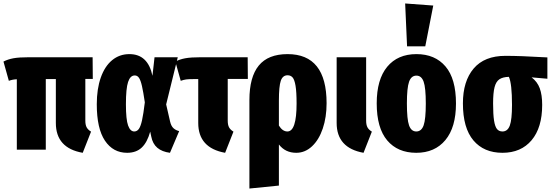

<svg xmlns="http://www.w3.org/2000/svg" viewBox="-30 -863 3176 1107"><path d="M495 -104 447 18Q292 -9 292 -154V-407H234V0H67V-406Q42 -405 21 -397L-10 -508Q15 -521 47 -527Q79 -533 139 -533H504L505 -408H462V-168Q462 -143 469.5 -129Q477 -115 495 -104Z M849 -426 861 -533H995L928 -261L951 -161Q957 -136 970 -124Q983 -112 1003 -107L950 18Q904 12 877 -11Q850 -34 842 -76L836 -104Q819 -42 787 -12Q755 18 703 18Q622 18 575 -52Q528 -122 528 -262Q528 -350 551 -415.5Q574 -481 616.5 -516Q659 -551 716 -551Q823 -551 849 -426ZM696 -262Q696 -174 708.5 -139.5Q721 -105 744 -105Q760 -105 770.5 -119.5Q781 -134 789 -170Q797 -206 805 -273Q796 -334 788.5 -367Q781 -400 771.5 -414Q762 -428 747 -428Q721 -428 708.5 -390.5Q696 -353 696 -262Z M1316 -104 1268 18Q1113 -10 1113 -154V-407H1086Q1057 -407 1043 -405Q1029 -403 1012 -397L981 -508Q1006 -521 1038 -527Q1070 -533 1130 -533H1398L1399 -408H1283V-168Q1283 -143 1290.5 -129Q1298 -115 1316 -104Z M1853 -268Q1853 -187 1831 -122Q1809 -57 1769 -19.5Q1729 18 1678 18Q1615 18 1578 -30V207L1408 224V-286Q1408 -419 1462 -485Q1516 -551 1628 -551Q1853 -551 1853 -268ZM1680 -266Q1680 -333 1674 -368.5Q1668 -404 1657 -416.5Q1646 -429 1628 -429Q1600 -429 1589 -397.5Q1578 -366 1578 -282V-139Q1599 -105 1627 -105Q1680 -105 1680 -266Z M2081 -168Q2081 -143 2088.5 -129Q2096 -115 2114 -104L2066 18Q1911 -10 1911 -154V-533H2081Z M2599 -266Q2599 -129 2538 -55.5Q2477 18 2370 18Q2263 18 2202.5 -53.5Q2142 -125 2142 -267Q2142 -405 2202.5 -478Q2263 -551 2371 -551Q2478 -551 2538.5 -480Q2599 -409 2599 -266ZM2316 -267Q2316 -175 2328.5 -140Q2341 -105 2370 -105Q2400 -105 2412.5 -140.5Q2425 -176 2425 -266Q2425 -357 2412.5 -392Q2400 -427 2371 -427Q2341 -427 2328.5 -391.5Q2316 -356 2316 -267ZM2306 -843 2468 -831 2422 -596H2317Z M3126 -409 3035 -417Q3068 -392 3082 -354Q3096 -316 3096 -258Q3096 -127 3035 -54.5Q2974 18 2867 18Q2760 18 2699.5 -53.5Q2639 -125 2639 -267Q2639 -395 2701 -468Q2763 -541 2884 -541Q2971 -541 3105 -533L3126 -532ZM2922 -258Q2922 -381 2904 -420Q2869 -419 2849.5 -406Q2830 -393 2821.5 -360.5Q2813 -328 2813 -266Q2813 -203 2818.5 -168Q2824 -133 2835.5 -119Q2847 -105 2867 -105Q2897 -105 2909.5 -139.5Q2922 -174 2922 -258Z"/></svg>

Font: Fira Sans Extra Condensed ExtraBold
Style: Regular
Weight: 800
Width: 1
Designer: Carrois Corporate & Edenspiekermann AG
Foundry: Carrois Corporate GbR & Edenspiekermann AG
Version: Version 4.203